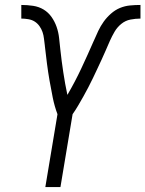

<svg xmlns="http://www.w3.org/2000/svg" viewBox="-20 -755 587 775"><path d="M163 0 212 -294Q200 -326 193 -360.5Q186 -395 180 -429.5Q174 -464 169.5 -499Q165 -534 161 -570V-571Q159 -585 157.5 -599Q156 -613 151.5 -626Q147 -639 139 -650Q131 -661 120 -668Q109 -675 94.5 -677.5Q80 -680 66 -680V-735Q90 -735 113.5 -731.5Q137 -728 156 -716.5Q175 -705 188 -686.5Q201 -668 208.5 -646.5Q216 -625 218.5 -602Q221 -579 223.5 -555.5Q226 -532 229 -509Q232 -486 235.5 -463Q239 -440 243 -417.5Q247 -395 252 -372Q283 -425 308.5 -479.5Q334 -534 358 -589L359 -591Q367 -610 376.5 -630Q386 -650 398.5 -667.5Q411 -685 428 -700Q445 -715 464.5 -723Q484 -731 505 -733Q526 -735 547 -735V-680Q527 -680 506.5 -676Q486 -672 469.5 -658.5Q453 -645 442.5 -627Q432 -609 423.5 -590Q415 -571 407 -552Q399 -533 390 -514Q381 -495 372.5 -476.5Q364 -458 355 -439.5Q346 -421 336.5 -402.5Q327 -384 316.5 -365.5Q306 -347 295.5 -329Q285 -311 273 -294L224 0Z"/></svg>

Font: Iosevka Curly Light Oblique
Style: Regular
Weight: 300
Italic angle: -9°
Monospace: yes
Designer: Belleve Invis
Foundry: Belleve Invis
Version: Version 11.1.0; ttfautohint (v1.8.3)